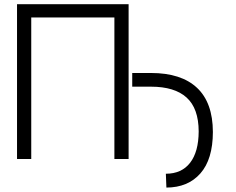

<svg xmlns="http://www.w3.org/2000/svg" viewBox="-20 -747 1107 902"><path d="M584.2 -727.3V0H517.4V-664.8H126.8V0H60V-727.3ZM601.2 -339.8V-404.1H689.3Q831.3 -404.1 905.5 -334.5Q979.8 -264.9 980.1 -126.8Q979.8 1.4 921.5 67.6Q863.3 133.9 761.7 134.2L759.2 69.2Q833.1 69.2 873 17.8Q913 -33.7 913.4 -129.6Q913 -237.9 856.5 -288.9Q800.1 -339.8 689.3 -339.8Z"/></svg>

Font: Inter Light BETA
Style: Regular
Weight: 300
Designer: Rasmus Andersson
Foundry: rsms
Version: Version 3.011;git-f93a4a705